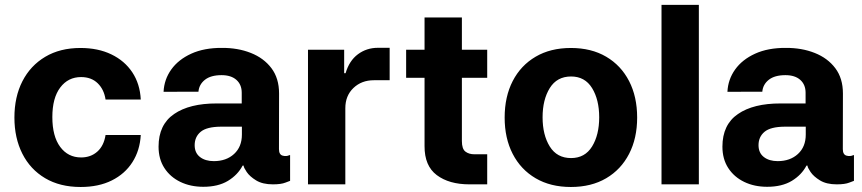

<svg xmlns="http://www.w3.org/2000/svg" viewBox="-20 -747 3492 778"><path d="M306.8 10.7Q223 10.7 162.8 -25Q102.6 -60.7 70.5 -124.3Q38.4 -187.9 38.4 -270.6Q38.4 -354.4 70.8 -417.8Q103.3 -481.2 163.4 -516.9Q223.4 -552.6 306.1 -552.6Q377.5 -552.6 431.3 -526.6Q485.1 -500.7 516.2 -453.8Q547.2 -407 550.4 -343.8H407.7Q401.6 -384.6 375.9 -409.6Q350.1 -434.7 308.6 -434.7Q256 -434.7 224.1 -392.4Q192.1 -350.1 192.1 -272.7Q192.1 -194.6 223.9 -151.8Q255.7 -109 308.6 -109Q347.7 -109 374.3 -132.6Q400.9 -156.2 407.7 -199.9H550.4Q546.9 -137.4 516.5 -89.8Q486.2 -42.3 432.9 -15.8Q379.6 10.7 306.8 10.7Z M803.6 9.9Q751.8 9.9 710.8 -9.9Q669.7 -29.8 646.1 -66.2Q622.5 -102.6 622.5 -152.7Q622.5 -241.8 685.4 -285Q748.2 -328.1 858.3 -327.8H959.5V-371.4Q959.5 -404.1 938 -423.3Q916.5 -442.5 877.8 -442.5Q834.2 -442.5 810.4 -423.7Q786.6 -404.8 784.1 -375.4L642.8 -375Q645.2 -425.1 674 -465.4Q702.8 -505.7 755 -529.5Q807.2 -553.3 879.3 -552.9Q943.9 -553.3 996.4 -532.5Q1049 -511.7 1079.9 -470.7Q1110.8 -429.7 1110.8 -368.3L1110.4 -142.8Q1110.4 -120.4 1125.4 -116.3Q1140.3 -112.2 1152.7 -118.3H1155.5V-14.2Q1154.1 -14.2 1136.7 -7.1Q1119.3 0 1085.6 0Q1044 0 1017.9 -16Q991.8 -32 979.6 -50.2Q967.3 -68.5 967.3 -75.3V-76H963.1Q943.5 -38.4 903.8 -14.2Q864 9.9 803.6 9.9ZM846.6 -94.1Q897 -94.1 928.6 -123.2Q960.2 -152.3 960.2 -201.7V-233.7H875Q817.5 -233.3 793.1 -212.9Q768.8 -192.5 768.8 -158.7Q768.8 -127.5 790.3 -110.8Q811.8 -94.1 846.6 -94.1Z M1228 0V-545.5H1374.6V-450.3H1380.3Q1395.2 -501.1 1430.4 -527.2Q1465.6 -553.3 1511.4 -553.3H1558.9V-421.9H1495Q1445 -421.9 1412.1 -390.4Q1379.3 -359 1379.3 -308.6V0Z M1954.2 -545.5V-431.8H1851.6V-175.4Q1851.6 -143.8 1865.8 -132.8Q1880 -121.8 1902.7 -121.8H1954.2V0H1882.1Q1799.7 0 1749.8 -37.5Q1699.9 -74.9 1700.3 -155.2V-431.8H1625.7V-545.5H1700.3V-676.1H1851.6V-545.5Z M2293.3 10.7Q2210.6 10.7 2150.4 -24.7Q2090.2 -60 2057.5 -123.4Q2024.9 -186.8 2024.9 -270.6Q2024.9 -355.1 2057.5 -418.5Q2090.2 -481.9 2150.4 -517.2Q2210.6 -552.6 2293.3 -552.6Q2376.1 -552.6 2436.3 -517.2Q2496.4 -481.9 2529.1 -418.5Q2561.8 -355.1 2561.8 -270.6Q2561.8 -186.8 2529.1 -123.4Q2496.4 -60 2436.3 -24.7Q2376.1 10.7 2293.3 10.7ZM2294 -106.5Q2350.1 -106.5 2379.1 -153.4Q2408 -200.3 2408 -271.7Q2408 -343 2379.1 -390.1Q2350.1 -437.1 2294 -437.1Q2236.9 -437.1 2207.7 -390.1Q2178.6 -343 2178.6 -271.7Q2178.6 -200.3 2207.7 -153.4Q2236.9 -106.5 2294 -106.5Z M2811.8 -727.3V0H2660.5V-727.3Z M3088.4 9.9Q3036.6 9.9 2995.6 -9.9Q2954.5 -29.8 2930.9 -66.2Q2907.3 -102.6 2907.3 -152.7Q2907.3 -241.8 2970.2 -285Q3033 -328.1 3143.1 -327.8H3244.3V-371.4Q3244.3 -404.1 3222.8 -423.3Q3201.3 -442.5 3162.6 -442.5Q3119 -442.5 3095.2 -423.7Q3071.4 -404.8 3068.9 -375.4L2927.6 -375Q2930 -425.1 2958.8 -465.4Q2987.6 -505.7 3039.8 -529.5Q3092 -553.3 3164.1 -552.9Q3228.7 -553.3 3281.2 -532.5Q3333.8 -511.7 3364.7 -470.7Q3395.6 -429.7 3395.6 -368.3L3395.2 -142.8Q3395.2 -120.4 3410.2 -116.3Q3425.1 -112.2 3437.5 -118.3H3440.3V-14.2Q3438.9 -14.2 3421.5 -7.1Q3404.1 0 3370.4 0Q3328.8 0 3302.7 -16Q3276.6 -32 3264.4 -50.2Q3252.1 -68.5 3252.1 -75.3V-76H3247.9Q3228.3 -38.4 3188.6 -14.2Q3148.8 9.9 3088.4 9.9ZM3131.4 -94.1Q3181.8 -94.1 3213.4 -123.2Q3245 -152.3 3245 -201.7V-233.7H3159.8Q3102.3 -233.3 3077.9 -212.9Q3053.6 -192.5 3053.6 -158.7Q3053.6 -127.5 3075.1 -110.8Q3096.6 -94.1 3131.4 -94.1Z"/></svg>

Font: Inter Zeller
Style: Bold
Weight: 700
Designer: Rasmus Andersson; Joe Bland
Foundry: zeller
Version: Version 3.015;git-dec3a8cb1